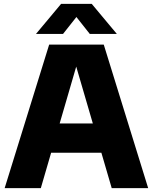

<svg xmlns="http://www.w3.org/2000/svg" viewBox="-20 -970 788 990"><path d="M4 0 233.5 -740H515L744 0H556L364 -657.5H382L190.5 0ZM180.5 -182.5 221 -333.5H526.5L566.5 -182.5ZM165.5 -795 295 -950H453L582.5 -795H443L360 -900H388L305 -795Z"/></svg>

Font: Encode Sans SC ExtraBold
Style: Regular
Weight: 800
Version: Version 3.002